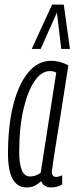

<svg xmlns="http://www.w3.org/2000/svg" viewBox="-20 -810 326 840"><path d="M204 10Q172 10 160 -17Q147 -5 132 2.5Q117 10 96 10Q15 10 15 -138Q15 -259 38 -350.5Q61 -442 103.5 -493Q146 -544 203 -544Q224 -544 243.5 -538.5Q263 -533 279 -524Q259 -394 245.5 -309.5Q232 -225 224 -175.5Q216 -126 212.5 -101.5Q209 -77 208 -68.5Q207 -60 207 -58Q207 -36 226 -36Q236 -36 252 -43V-3Q230 10 204 10ZM158 -54 226 -492Q215 -499 198 -499Q161 -499 131 -455Q101 -411 82.5 -331.5Q64 -252 64 -145Q64 -38 111 -38Q137 -38 158 -54ZM119 -596 208 -790H259L286 -596H248L229 -755L158 -596Z"/></svg>

Font: Georama ExtraCondensed Light
Style: Italic
Weight: 300
Width: 2
Italic angle: -9°
Designer: Jean-Baptiste Levee
Foundry: Production Type
Version: Version 1.000